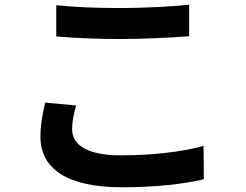

<svg xmlns="http://www.w3.org/2000/svg" viewBox="-20 -749 1040 812"><path d="M218 -727V-595C299 -588 386 -584 491 -584C586 -584 710 -590 780 -596V-729C703 -721 589 -715 490 -715C385 -715 292 -719 218 -727ZM302 -303 171 -315C163 -278 151 -229 151 -171C151 -34 266 43 495 43C635 43 755 30 842 9L841 -132C753 -107 625 -92 490 -92C346 -92 285 -138 285 -202C285 -236 292 -267 302 -303Z"/></svg>

Font: Noto Sans Mono CJK HK
Style: Bold
Weight: 700
Designer: Ryoko NISHIZUKA 西塚涼子 (kana, bopomofo & ideographs); Paul D. Hunt (Latin, Greek & Cyrillic); Sandoll Communications 산돌커뮤니
Foundry: Adobe
Version: Version 2.004;hotconv 1.0.118;makeotfexe 2.5.65603